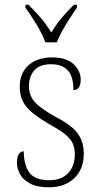

<svg xmlns="http://www.w3.org/2000/svg" viewBox="-20 -786 422 816"><path d="M188 10Q138 10 108 -6Q78 -22 65 -46Q52 -70 52 -94Q52 -120 60.5 -131.5Q69 -143 81 -143Q81 -86 104.5 -53Q128 -20 189 -20Q242 -20 270 -50.5Q298 -81 298 -130Q298 -154 290.5 -173Q283 -192 262.5 -210.5Q242 -229 202 -251Q151 -280 121 -304Q91 -328 77.5 -354.5Q64 -381 64 -418Q64 -475 101 -508.5Q138 -542 201 -542Q263 -542 293 -513Q323 -484 323 -448Q323 -403 292 -403Q292 -461 268 -487Q244 -513 197 -513Q148 -513 125.5 -486.5Q103 -460 103 -421Q103 -377 131.5 -348.5Q160 -320 217 -289Q288 -252 312 -216.5Q336 -181 336 -133Q336 -67 295.5 -28.5Q255 10 188 10ZM173 -606Q165 -629 150.5 -655.5Q136 -682 119 -708Q102 -734 88 -753V-766H101Q133 -734 155 -708Q177 -682 198 -648Q219 -682 240.5 -708Q262 -734 294 -766H307V-753Q293 -734 276.5 -708Q260 -682 245 -655.5Q230 -629 222 -606Z"/></svg>

Font: Noto Serif Lao SemiCondensed ExtraLight
Style: Regular
Weight: 200
Width: 4
Designer: Monotype Design Team
Foundry: Monotype Imaging Inc.
Version: Version 2.003; ttfautohint (v1.8.4.7-5d5b)